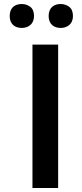

<svg xmlns="http://www.w3.org/2000/svg" viewBox="-20 -936 410 956"><path d="M28.3 -856C28.3 -815.4 54.7 -796.9 88.4 -796.9C120.1 -796.9 149.4 -815.4 149.4 -856C149.4 -877 143.1 -892.6 130.9 -901.9C118.7 -911.1 104.5 -916 88.4 -916C54.7 -916 28.3 -898.4 28.3 -856ZM222.2 -856C222.2 -815.4 249 -796.9 282.2 -796.9C314 -796.9 343.3 -815.4 343.3 -856C343.3 -877 336.9 -892.6 324.7 -901.9C312.5 -911.1 298.3 -916 282.2 -916C249 -916 222.2 -898.4 222.2 -856ZM269.5 -713.9H141.6V0H269.5Z"/></svg>

Font: Noto Reveo Sans
Style: Regular
Weight: 600
Designer: Monotype Design Team
Foundry: Monotype Imaging Inc.
Version: Version 2.007